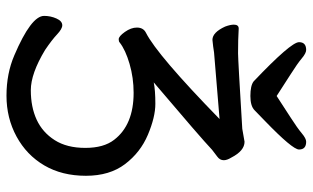

<svg xmlns="http://www.w3.org/2000/svg" viewBox="-206 -736 964 592"><g transform="rotate(90 276.0 -440.0)"><path d="M276 -730Q244 -730 231 -740Q110 -855 110 -880Q110 -902 134 -902Q144 -902 160 -888.5Q176 -875 210 -853.5Q244 -832 276 -811Q308 -832 341.5 -853.5Q375 -875 391 -888.5Q407 -902 417 -902Q441 -902 441 -880Q441 -860 353 -775Q333 -756 320 -743Q307 -730 276 -730ZM275 22Q207 22 151 -2Q29 -54 29 -94Q29 -114 37 -132Q45 -150 58 -150Q69 -150 86 -134Q103 -118 134 -97Q207 -53 258 -53Q310 -53 349 -71Q388 -89 412 -126.5Q436 -164 436 -221Q436 -278 411 -310Q365 -370 266 -370Q220 -370 177 -357.5Q134 -345 111 -327Q108 -324 101 -324Q92 -324 78.5 -343Q65 -362 65 -380Q65 -400 81 -408Q150 -443 347 -635L142 -618Q124 -615 103 -613Q80 -613 62 -652Q56 -668 56 -679Q56 -694 68 -694Q101 -692 144 -692Q164 -692 377 -705L417 -712Q445 -712 466 -671Q474 -658 474 -648Q474 -636 463 -628Q452 -620 442 -612Q405 -577 234 -432Q258 -437 300 -437Q341 -437 395.5 -414Q450 -391 486 -343.5Q522 -296 522 -223Q522 -149 490 -94.5Q458 -40 401 -9Q344 22 275 22Z"/></g></svg>

Font: LXGW WenKai Lite
Style: Bold
Weight: 700
Designer: LXGW / Fontworks Inc.
Foundry: LXGW / Fontworks Inc.
Version: Version 1.330;April 28, 2024